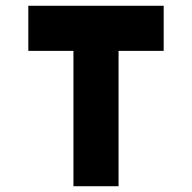

<svg xmlns="http://www.w3.org/2000/svg" viewBox="-20 -645 665 665"><path d="M546.9 -625V-468.8H390.6V0H234.4V-468.8H78.1V-625Z"/></svg>

Font: Sorena-Fanum Normal
Style: Regular
Weight: 400
Designer: Mohammad Darvishi
Version: Version 1.000;March 20, 2024;FontCreator 15.0.0.2958 64-bit